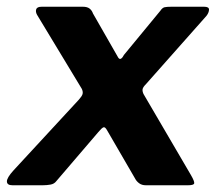

<svg xmlns="http://www.w3.org/2000/svg" viewBox="-41 -550 652 570"><path d="M526 -30Q537 -11 535.5 -5.5Q534 0 517 0H392Q380 0 372 -6Q364 -12 360 -20L277 -163Q271 -174 266 -172Q261 -170 251 -158L126 -12Q120 -4 109 -2Q98 0 86 0H-4Q-20 0 -20.5 -11Q-21 -22 -1 -44L193 -254Q202 -264 204 -270.5Q206 -277 202 -286L69 -506Q64 -515 66.5 -522.5Q69 -530 83 -530H205Q218 -530 225 -524.5Q232 -519 235 -510L310 -379Q314 -373 318.5 -376Q323 -379 327 -387L435 -518Q441 -527 447.5 -528.5Q454 -530 468 -530H565Q580 -530 579.5 -521Q579 -512 572 -503L393 -301Q384 -292 382.5 -286Q381 -280 385 -271L526 -30Z"/></svg>

Font: Libre Franklin Thin
Style: Bold Italic
Weight: 700
Italic angle: -8°
Version: Version 3.000